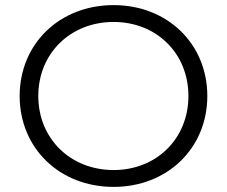

<svg xmlns="http://www.w3.org/2000/svg" viewBox="-20 -726 891 752"><path d="M425 6C635 6 792 -145 792 -350C792 -555 635 -706 425 -706C213 -706 57 -554 57 -350C57 -146 213 6 425 6ZM425 -60C256 -60 130 -183 130 -350C130 -517 256 -640 425 -640C593 -640 718 -517 718 -350C718 -183 593 -60 425 -60Z"/></svg>

Font: Talent
Style: Regular
Weight: 400
Designer: Mike Powis
Version: Version 1.001;hotconv 1.0.109;makeotfexe 2.5.65596